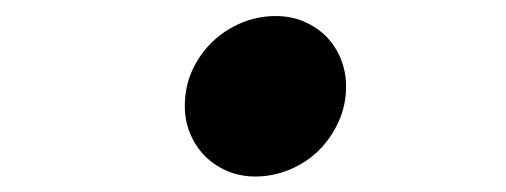

<svg xmlns="http://www.w3.org/2000/svg" viewBox="-20 -408 640 243"><path d="M303.2 -184.6Q283.7 -184.6 267.3 -191.7Q251 -198.7 239 -210.9Q227.1 -223.1 220.5 -239.3Q213.9 -255.4 213.9 -273.9Q213.9 -298.3 223.4 -319.1Q232.9 -339.8 249 -355.2Q265.1 -370.6 285.9 -379.2Q306.6 -387.7 329.1 -387.7Q348.6 -387.7 365 -380.6Q381.3 -373.5 393.1 -361.6Q404.8 -349.6 411.4 -333.3Q418 -316.9 418 -298.8Q418 -274.4 408.4 -253.7Q398.9 -232.9 383.3 -217.5Q367.7 -202.1 346.7 -193.4Q325.7 -184.6 303.2 -184.6Z"/></svg>

Font: Courier Prime
Style: Bold Italic
Weight: 700
Monospace: yes
Designer: Alan Dague-Greene
Foundry: Quote-Unquote Apps
Version: Version 1.202